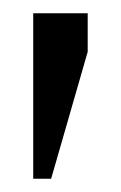

<svg xmlns="http://www.w3.org/2000/svg" viewBox="-20 -132 182 289"><path d="M30 -112H112V-54L57 137H30Z"/></svg>

Font: Teko Variable Light
Style: Regular
Weight: 300
Designer: Manushi Parikh, Jonny Pinhorn
Foundry: Indian Type Foundry
Version: Version 3.000